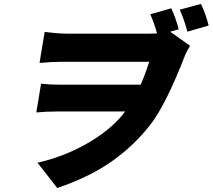

<svg xmlns="http://www.w3.org/2000/svg" viewBox="-20 -854 1074 970"><path d="M1034.1 -725.1 926.8 -693.9Q908.7 -760.7 888.1 -805L995 -834.2Q1018.1 -788.7 1034.1 -725.1ZM882.8 -706 839.8 -693.9 940 -622.9Q921.9 -591.3 915.5 -576Q818.5 -325.6 739 -223Q698.2 -171.5 653.6 -128.4Q609 -85.2 552.4 -44.2Q495.7 -3.2 424.7 32Q353.7 67.1 269.2 95.9L169.4 -32Q296.5 -60.4 410.7 -123.8Q524.9 -187.1 594.5 -268.1Q595.2 -269.2 612.2 -290.8H267Q211.3 -290.8 163.4 -285.9L187.5 -431.1Q237.2 -426.1 283.4 -426.1H690.7Q714.8 -480.8 733.7 -541.9H295.8Q240.1 -541.9 179.7 -535.9L205.6 -692.8Q211.3 -692.1 228.7 -690.2Q246.1 -688.2 257.6 -687.1Q269.2 -686.1 286.8 -685Q304.3 -683.9 319.2 -683.9H732.2Q759.2 -683.9 773.4 -685Q760.3 -734 739.3 -782L845.5 -812.1Q870 -757.1 882.8 -706Z"/></svg>

Font: Karasuma Gothic
Style: Italic
Weight: 900
Italic angle: -9.39999°
Designer: Rasmus Andersson / Ryoko Nishizuka
Foundry: Genbu
Version: Version 1.00